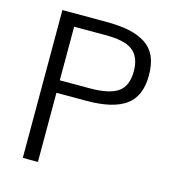

<svg xmlns="http://www.w3.org/2000/svg" viewBox="-106 -802 817 892"><g transform="rotate(15 302.5 -355.5)"><path d="M157.2 -392.6H301.3Q395 -392.6 437 -421.9Q478.5 -451.2 478.5 -521Q478.5 -557.6 468 -582.5Q457.5 -607.4 436.5 -622.6Q415.5 -637.7 383.5 -644Q351.6 -650.4 308.6 -650.4H293H157.2ZM84.5 0V-710.9H292Q357.4 -710.9 403.6 -701.7Q449.7 -692.4 483.9 -670.9Q518.1 -648.9 534.7 -612.5Q551.3 -576.2 551.3 -521.5Q551.3 -420.4 489.7 -376.5Q428.7 -332.5 301.8 -332.5H157.2V0Z"/></g></svg>

Font: Ride Light
Style: Regular
Weight: 300
Version: Version 3.000